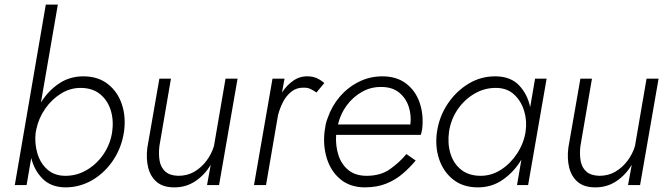

<svg xmlns="http://www.w3.org/2000/svg" viewBox="-20 -800 2890 830"><path d="M516 -230Q525 -294 507 -348.5Q489 -403 446.5 -436.5Q404 -470 340 -470Q281 -470 234.5 -438.5Q188 -407 157 -357L230 -780H178L44 0H95L115 -117Q128 -64 164 -27.5Q200 9 262 10Q326 10 380 -22Q434 -54 470 -108.5Q506 -163 516 -230ZM465 -230Q457 -177 427.5 -133.5Q398 -90 354 -64.5Q310 -39 259 -40Q214 -41 184 -68Q154 -95 141.5 -137.5Q129 -180 134 -226L137 -241Q147 -289 175 -329.5Q203 -370 243 -395Q283 -420 328 -420Q379 -420 412 -393.5Q445 -367 458.5 -324Q472 -281 465 -230Z M669 -168 719 -460H669L617 -162Q611 -115 620.5 -76Q630 -37 657.5 -13.5Q685 10 734 10Q785 10 825.5 -17.5Q866 -45 891 -88L875 0H927L1007 -460H955L905 -169Q895 -135 873 -105.5Q851 -76 820.5 -58Q790 -40 751 -40Q714 -41 694.5 -58.5Q675 -76 670 -105Q665 -134 669 -168Z M1348 -400 1382 -441Q1366 -455 1348.5 -462.5Q1331 -470 1310 -470Q1276 -471 1247.5 -451Q1219 -431 1199 -400L1210 -460H1158L1078 0H1130L1182 -303Q1190 -333 1204 -360Q1218 -387 1240.5 -404.5Q1263 -422 1294 -421Q1311 -421 1323 -415Q1335 -409 1348 -400Z M1441 -262Q1452 -308 1479 -344.5Q1506 -381 1545 -403Q1584 -425 1629 -424Q1675 -424 1704.5 -400.5Q1734 -377 1746.5 -340Q1759 -303 1754 -262ZM1433 -217H1799Q1801 -223 1802.5 -229.5Q1804 -236 1805 -242Q1812 -303 1794.5 -355Q1777 -407 1736 -438.5Q1695 -470 1633 -470Q1578 -470 1530.5 -446Q1483 -422 1448.5 -381.5Q1414 -341 1397 -291Q1391 -277 1388 -262Q1385 -247 1383 -231Q1376 -170 1393 -115Q1410 -60 1451 -25.5Q1492 9 1555 10Q1609 10 1649 -6Q1689 -22 1720 -48.5Q1751 -75 1777 -106L1737 -134Q1706 -97 1665.5 -68.5Q1625 -40 1565 -40Q1517 -40 1486.5 -64.5Q1456 -89 1443 -129.5Q1430 -170 1433 -217Z M1869 -230Q1860 -166 1878.5 -111.5Q1897 -57 1939.5 -23.5Q1982 10 2046 10Q2107 10 2155 -24Q2203 -58 2234 -110L2215 0H2263L2343 -460H2293L2272 -337Q2260 -393 2224 -431Q2188 -469 2124 -470Q2060 -471 2006 -438.5Q1952 -406 1915.5 -351.5Q1879 -297 1869 -230ZM1921 -230Q1929 -284 1958.5 -327Q1988 -370 2032 -395.5Q2076 -421 2127 -420Q2173 -419 2203 -391Q2233 -363 2246 -320Q2259 -277 2252 -230Q2244 -180 2215.5 -136.5Q2187 -93 2146 -66.5Q2105 -40 2058 -40Q2007 -40 1974 -66Q1941 -92 1927.5 -135.5Q1914 -179 1921 -230Z M2489 -168 2539 -460H2489L2437 -162Q2431 -115 2440.5 -76Q2450 -37 2477.5 -13.5Q2505 10 2554 10Q2605 10 2645.5 -17.5Q2686 -45 2711 -88L2695 0H2747L2827 -460H2775L2725 -169Q2715 -135 2693 -105.5Q2671 -76 2640.5 -58Q2610 -40 2571 -40Q2534 -41 2514.5 -58.5Q2495 -76 2490 -105Q2485 -134 2489 -168Z"/></svg>

Font: Jost* 300 Light Italic
Style: Italic
Weight: 300
Italic angle: -10°
Version: Version 3.200; ttfautohint (v0.97) -l 8 -r 50 -G 200 -x 14 -